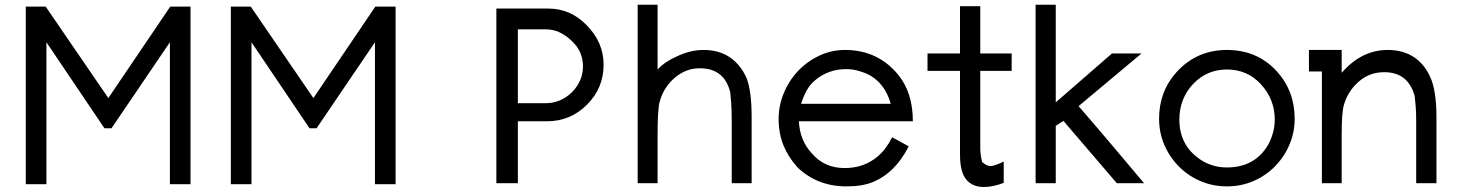

<svg xmlns="http://www.w3.org/2000/svg" viewBox="-20 -750 5964 786"><path d="M407.5 -225 170 -577V4H85.5V-723H167L423.5 -348.5L677 -723H760V4H675.5V-577L436.5 -225Z M1247 -225 1009.5 -577V4H925V-723H1006.5L1263 -348.5L1516.5 -723H1599.5V4H1515V-577L1276 -225Z M2012 0V-715H2224.5Q2315.5 -715 2381.5 -647Q2451 -577 2451 -485Q2451 -389.5 2383.5 -322Q2315.5 -253.5 2219.5 -253.5H2100V0ZM2213 -327.5Q2275 -327.5 2321 -372Q2366.5 -418 2366.5 -478.5Q2366.5 -540.5 2319.5 -583.5Q2297 -605 2270.8 -617.5Q2244.5 -630 2213 -630H2100V-327.5Z M2975.5 -253.5Q2975.5 -297 2973.5 -326Q2971.5 -355 2969.5 -372Q2945.5 -470.5 2844.5 -470.5Q2788 -470.5 2742.5 -431.8Q2697 -393 2681 -335Q2676 -318 2674 -283.2Q2672 -248.5 2672 -198.5V0H2590.5V-730.5H2672V-465.5Q2702.5 -498 2748.5 -518Q2805 -545.5 2860 -545.5Q2923 -545.5 2967 -516Q3011 -486.5 3036 -431Q3057 -378.5 3057 -272V0H2975.5Z M3250.5 -253.5Q3254 -174.5 3304.5 -121Q3355.5 -62 3438 -62Q3517 -62 3573.5 -110Q3605.5 -136.5 3632.5 -188L3700 -151Q3645 -42 3551.5 -4Q3509.5 13 3445 13Q3326.5 13 3245 -64.5Q3207 -106.5 3187.2 -155.2Q3167.5 -204 3167.5 -263Q3167.5 -316.5 3188 -367.2Q3208.5 -418 3245.2 -457.5Q3282 -497 3332 -521.2Q3382 -545.5 3439.5 -545.5Q3575 -545.5 3659 -441.5Q3717 -368.5 3717 -253.5ZM3528 -448.5Q3505.5 -457.5 3485.8 -462.2Q3466 -467 3443.5 -467Q3370 -467 3314.5 -419.5Q3280.5 -391.5 3259.5 -325H3626.5Q3601.5 -414 3528 -448.5Z M3993 -143.5Q3993 -118.5 4000.5 -87Q4007.5 -80 4017.2 -75Q4027 -70 4034.5 -70Q4049.5 -70 4089 -88.5V-1.5Q4045.5 15.5 4007.5 15.5Q3961 15.5 3935.5 -15.2Q3910 -46 3910 -117V-460H3777V-531H3910V-724.5H3993V-531H4121.5V-460H3993Z M4302 0H4219.5V-730.5H4302V-331L4532 -531H4653L4395.5 -315.5Q4462 -239 4530.8 -157.5Q4599.5 -76 4663.5 0H4552L4333.5 -255L4302 -235Z M5002.5 13Q4946 13 4896 -8Q4846 -29 4808 -66.5Q4770 -104 4747.5 -154.5Q4725 -205 4725 -264.5Q4725 -376 4797.5 -456Q4880 -545.5 5002.5 -545.5Q5127.5 -545.5 5207.5 -457.5Q5280 -377 5280 -264.5Q5280 -208 5258.8 -158Q5237.5 -108 5200.2 -69.8Q5163 -31.5 5112.2 -9.2Q5061.5 13 5002.5 13ZM5002.5 -465.5Q4921 -465.5 4864.5 -406.5Q4808 -346 4808 -260.5Q4808 -147.5 4905.5 -89.5Q4950 -64.5 5002.5 -64.5Q5118 -64.5 5172.5 -159Q5198.5 -209 5198.5 -260.5Q5198.5 -344.5 5140.5 -406.5Q5085.5 -465.5 5002.5 -465.5Z M5777.5 -253.5Q5777.5 -289.5 5775.5 -314.2Q5773.5 -339 5771.5 -356Q5745 -454.5 5646.5 -454.5Q5587 -454.5 5543 -416.5Q5499 -378.5 5482 -322Q5476.5 -303.5 5474.5 -272Q5472.5 -240.5 5472.5 -198.5V0H5391.5V-457.5H5338.5V-545.5H5472.5V-452Q5554 -545.5 5660.5 -545.5Q5724 -545.5 5768.5 -516Q5813 -486.5 5836.5 -431Q5847.5 -407.5 5854 -366.2Q5860.5 -325 5860.5 -272V0H5777.5Z"/></svg>

Font: MM Phetkon
Style: Regular
Weight: 400
Designer: Khon Soe Zaw Thu
Version: Version 1.00 July 15, 2016, initial release